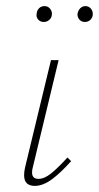

<svg xmlns="http://www.w3.org/2000/svg" viewBox="-20 -605 324 629"><path d="M100 -560Q101 -571 108 -578Q115 -585 126 -585Q137 -585 144 -576.5Q151 -568 150 -557Q149 -546 141 -539.5Q133 -533 124 -533Q112 -533 105 -541Q98 -549 100 -560ZM234 -560Q236 -571 243 -578Q250 -585 260 -585Q270 -585 277 -577.5Q284 -570 284 -559Q284 -548 276.5 -540.5Q269 -533 258 -533Q247 -533 240 -541Q233 -549 234 -560ZM59 -31Q59 -43 62 -56L147 -408H172L88 -59Q85 -49 85 -40Q85 -19 106 -19Q125 -19 147 -36.5Q169 -54 201 -89L213 -77Q177 -37 148.5 -16.5Q120 4 94 4Q59 4 59 -31Z"/></svg>

Font: Ysabeau Infant Extralight
Style: Italic
Weight: 200
Italic angle: -12°
Designer: Christian Thalmann (Catharsis Fonts)
Version: Version 0.003